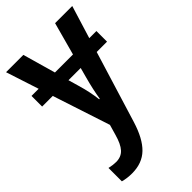

<svg xmlns="http://www.w3.org/2000/svg" viewBox="-237 -617 933 933"><g transform="rotate(-45 229.0 -150.5)"><path d="M405 -372H454V-299H383L270 69Q243 157 200 198.5Q157 240 88 240Q54 240 25 232V140Q51 146 72 146Q107 146 128 123Q149 100 163 49L178 -3L81 -299H8V-372H57L2 -541H121L169 -372H293L339 -541H457ZM273 -299H189L204 -247Q223 -183 229 -128H233Q241 -181 259 -247Z"/></g></svg>

Font: Noto Sans Display Medium Narrow
Style: Regular
Weight: 500
Width: 4
Designer: Monotype Design team
Foundry: Monotype Imaging Inc.
Version: Version 1.000